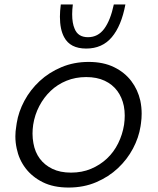

<svg xmlns="http://www.w3.org/2000/svg" viewBox="-20 -825 709 862"><path d="M288 17Q220 17 172 -7Q124 -31 94.5 -70Q65 -109 55 -158Q49 -185 49 -213Q49 -235 53 -258L55 -272Q63 -323 89.5 -372.5Q116 -422 158 -461Q200 -500 256 -523.5Q312 -547 378 -547Q444 -547 492 -523.5Q540 -500 569.5 -461Q599 -422 610 -373Q616 -344 616 -315Q616 -293 613 -272L611 -258Q603 -207 577 -158Q551 -109 509.5 -70Q468 -31 412 -7Q356 17 288 17ZM299 -50Q348 -50 388.5 -67Q429 -84 460 -113Q491 -142 510.5 -181.5Q530 -221 537 -265Q540 -286 540 -306Q540 -328 536 -349Q528 -388 506.5 -417Q485 -446 450 -462.5Q415 -479 367 -479Q319 -479 278.5 -462.5Q238 -446 207.5 -417Q177 -388 156.5 -349Q136 -310 129 -265Q126 -244 126 -225Q126 -203 130 -182Q137 -142 158.5 -113Q180 -84 215 -67Q250 -50 299 -50ZM367 -607Q295 -607 268 -658Q249 -693 249 -750Q249 -775 253 -805H307Q304 -781 304 -761Q304 -721 315 -696Q330 -658 375 -658Q420 -658 448 -696Q476 -734 491 -805H543Q525 -709 482 -658Q439 -607 367 -607Z"/></svg>

Font: Sora Light
Style: Italic
Weight: 300
Designer: Jonathan Barnbrook, Juli√°n Moncada
Version: Version 1.000